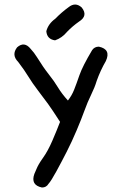

<svg xmlns="http://www.w3.org/2000/svg" viewBox="-20 -710 540 860"><path d="M287.1 -677.7Q317.4 -702.1 345.7 -676.8Q376 -639.6 334 -613.3Q304.7 -592.8 280.3 -567.4Q257.8 -540 226.6 -529.3Q190.4 -534.2 187.5 -570.3Q196.3 -603.5 227.5 -626Q254.9 -654.3 287.1 -677.7ZM56.6 -498Q88.9 -526.4 117.2 -491.2Q132.8 -474.6 145.5 -454.1Q173.8 -408.2 198.2 -377.4Q222.7 -346.7 239.7 -318.4Q256.8 -290 284.2 -259.8Q301.8 -282.2 312 -308.1Q322.3 -334 335.9 -373.5Q349.6 -413.1 392.6 -485.4Q403.3 -501 422.9 -501Q478.5 -489.3 454.1 -436.5Q429.7 -394.5 413.1 -347.7Q404.3 -318.4 388.2 -285.6Q372.1 -252.9 358.4 -214.8Q344.7 -176.8 323.2 -126Q301.8 -75.2 278.3 -29.3Q254.9 16.6 231.9 58.6Q209 100.6 197.3 113.3Q187.5 129.9 168 129.9Q116.2 119.1 133.8 69.3Q138.7 58.6 142.6 48.8Q151.4 26.4 172.9 -3.4Q194.3 -33.2 214.4 -79.6Q234.4 -126 249 -164.1Q213.9 -218.8 195.8 -243.7Q177.7 -268.6 150.9 -303.7Q124 -338.9 106.9 -367.2Q89.8 -395.5 61.5 -432.6Q30.3 -463.9 56.6 -498Z"/></svg>

Font: NaikaiFont
Style: Regular
Weight: 400
Version: Version 1.67